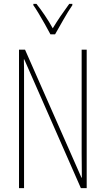

<svg xmlns="http://www.w3.org/2000/svg" viewBox="-20 -1021 544 990"><path d="M427 -51H397L105 -715H103Q104 -695 104 -668Q104 -641 104 -599V-51H78V-765H109L400 -105H402Q402 -139 401.5 -174.5Q401 -210 401 -232V-765H427ZM240 -844Q227 -869 210.5 -898Q194 -927 178.5 -953Q163 -979 152 -994V-1001H168Q188 -976 211 -942Q234 -908 252 -875Q272 -908 292 -937.5Q312 -967 337 -1001H353V-994Q331 -962 307.5 -920.5Q284 -879 264 -844Z"/></svg>

Font: Noto Sans Tamil UI ExtraCondensed Thin
Style: Regular
Weight: 100
Width: 2
Designer: Jelle Bosma - Monotype Design Team
Foundry: Monotype Imaging Inc.
Version: Version 2.004; ttfautohint (v1.8.4.7-5d5b)